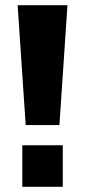

<svg xmlns="http://www.w3.org/2000/svg" viewBox="-20 -720 328 740"><path d="M66 0V-160H222V0ZM79 -238 48 -700H240L209 -238Z"/></svg>

Font: Tektur
Style: Bold
Weight: 700
Designer: Adam Jagosz
Foundry: Adam Jagosz
Version: Version 1.005;gftools[0.9.30]